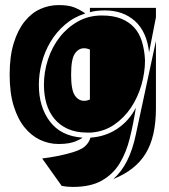

<svg xmlns="http://www.w3.org/2000/svg" viewBox="-20 -556 665 756"><path d="M551 -319Q551 -271 537 -222Q523 -173 496 -132.5Q469 -92 429.5 -65Q390 -38 339 -34H323Q279 -34 247 -48.5Q215 -63 194 -88.5Q173 -114 163 -148Q153 -182 153 -222Q153 -273 169 -322Q185 -371 215 -409.5Q245 -448 287 -471.5Q329 -495 381 -495Q426 -495 457 -482.5Q488 -470 508.5 -447.5Q529 -425 539 -392Q549 -359 551 -319ZM283 -2Q257 11 211 11Q173 11 138.5 -5Q104 -21 77 -54Q50 -87 34 -138.5Q18 -190 18 -262Q18 -334 34 -386Q50 -438 77 -471.5Q104 -505 138.5 -520.5Q173 -536 211 -536Q249 -536 272 -527Q295 -518 316 -503Q271 -489 236.5 -459.5Q202 -430 179 -391.5Q156 -353 144.5 -309Q133 -265 133 -222Q133 -135 176.5 -77.5Q220 -20 305 -14Q300 -10 294 -7Q288 -4 283 -2ZM247 49Q295 37 313 21.5Q331 6 336 -14Q396 -18 442.5 -49.5Q489 -81 515 -132Q505 -68 491 -11.5Q477 45 451 87.5Q425 130 381 155Q337 180 267 180Q243 180 223 176L146 68Q178 64 203 59Q228 54 247 49ZM594 -130Q594 -74 584 -29.5Q574 15 553.5 48.5Q533 82 501 107Q469 132 426 149Q490 94 515 -27L594 -395ZM334 -361Q322 -366 311 -366Q289 -366 274.5 -344.5Q260 -323 260 -262Q260 -202 274.5 -180.5Q289 -159 311 -159Q322 -159 334 -164ZM334 -525H594V-488L567 -350Q558 -431 511.5 -473Q465 -515 393 -515Q358 -515 334 -508Z"/></svg>

Font: J.M. Nexus Grotesque
Style: Regular
Weight: 900
Designer: deFharo
Foundry: deFharo
Version: Version 3.003